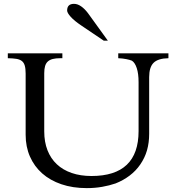

<svg xmlns="http://www.w3.org/2000/svg" viewBox="-20 -945 895 983"><path d="M532.2 -736.8H511.2L397.5 -813.5Q360.4 -838.4 342 -858.9Q323.7 -879.4 323.7 -891.1Q323.7 -925.3 358.9 -925.3Q377 -925.3 395 -912.8Q413.1 -900.4 430.2 -877.9ZM842.3 -647Q789.1 -646 766.4 -623.5Q743.7 -601.1 743.7 -549.8V-260.3Q743.7 -214.4 732.7 -175.8Q721.7 -137.2 698.2 -103Q676.3 -70.8 643.8 -46.1Q611.3 -21.5 571.8 -5.9Q540.5 4.9 503.2 11.5Q465.8 18.1 424.3 18.1Q352.1 18.1 294.2 -1.7Q236.3 -21.5 195.8 -57.4Q155.3 -93.3 133.3 -143.6Q111.3 -193.8 111.3 -255.4V-567.9Q111.3 -593.8 106.7 -609.4Q102.1 -625 91.3 -633.1Q80.6 -641.1 63.2 -643.8Q45.9 -646.5 20 -647V-671.9H299.3V-647H288.1Q266.1 -647 250.5 -643.1Q234.9 -639.2 225.1 -630.4Q215.3 -621.6 210.9 -606.9Q206.5 -592.3 206.5 -570.3V-272.5Q206.5 -218.3 223.1 -175.8Q239.7 -133.3 271 -104Q302.2 -74.7 347.2 -59.3Q392.1 -43.9 448.2 -43.9Q689.5 -43.9 689.5 -273.9V-524.4Q689.5 -567.9 680.2 -596.2Q670.9 -624.5 655.3 -634.3Q645 -638.7 626.7 -642.3Q608.4 -646 585.4 -647V-671.9H842.3Z"/></svg>

Font: HM XNiloofar
Style: Regular
Weight: 400
Designer: Hossein Movahhedian
Version: Version 2.8, 2015